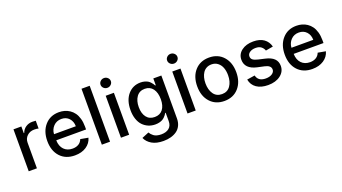

<svg xmlns="http://www.w3.org/2000/svg" viewBox="-70 -1443 4178 2346"><g transform="rotate(-20 2019.0 -270.0)"><path d="M71.3 0V-545.4H173.8V-459H179.7Q194.8 -502.4 232.4 -528.1Q270 -553.7 318.4 -553.7Q345.2 -553.7 363.3 -551.3V-449.7Q341.8 -456.1 308.1 -456.1Q251.5 -456.1 214.6 -421.1Q177.7 -386.2 177.7 -333V0Z M670.4 11.2Q550.8 11.2 480.7 -64.9Q410.6 -141.1 410.6 -269Q410.6 -395.5 480 -474.1Q549.3 -552.7 662.6 -552.7Q700.7 -552.7 735.1 -543.2Q769.5 -533.7 800.8 -512.7Q832 -491.7 854.7 -460.4Q877.4 -429.2 890.9 -382.6Q904.3 -335.9 904.3 -278.3V-240.7H516.6Q518.6 -163.1 560.5 -119.9Q602.5 -76.7 671.4 -76.7Q717.3 -76.7 750 -96.4Q782.7 -116.2 796.9 -154.3L897.5 -136.2Q879.4 -68.8 819.1 -28.8Q758.8 11.2 670.4 11.2ZM516.6 -320.3H800.3Q799.8 -383.8 762.2 -424.3Q724.6 -464.8 663.6 -464.8Q600.6 -464.8 560.3 -422.9Q520 -380.9 516.6 -320.3Z M1128.4 -727.1V0H1022V-727.1Z M1324.2 -629.4Q1296.4 -629.4 1276.9 -648.2Q1257.3 -667 1257.3 -692.9Q1257.3 -718.8 1276.9 -737.5Q1296.4 -756.3 1324.2 -756.3Q1351.6 -756.3 1371.3 -737.5Q1391.1 -718.8 1391.1 -692.9Q1391.1 -667 1371.3 -648.2Q1351.6 -629.4 1324.2 -629.4ZM1270.5 0V-545.4H1377V0Z M1748 215.8Q1656.2 215.8 1597.9 181.4Q1539.6 147 1516.1 92.3L1607.4 54.7Q1616.2 69.3 1625.7 80.3Q1635.3 91.3 1651.6 104Q1668 116.7 1692.9 123.5Q1717.8 130.4 1749 130.4Q1812.5 130.4 1850.3 99.9Q1888.2 69.3 1888.2 7.8V-99.6H1881.3Q1874.5 -86.9 1867.2 -76.7Q1859.9 -66.4 1846.2 -52.7Q1832.5 -39.1 1816.7 -30Q1800.8 -21 1776.4 -14.6Q1752 -8.3 1723.1 -8.3Q1674.3 -8.3 1633.1 -25.9Q1591.8 -43.5 1560.8 -76.2Q1529.8 -108.9 1512.5 -160.2Q1495.1 -211.4 1495.1 -274.9Q1495.1 -402.8 1559.1 -477.8Q1623 -552.7 1724.1 -552.7Q1752.9 -552.7 1777.8 -545.7Q1802.7 -538.6 1818.1 -529.3Q1833.5 -520 1847.4 -504.9Q1861.3 -489.7 1867.7 -480.2Q1874 -470.7 1881.8 -457H1889.6V-545.4H1994.1V12.2Q1994.1 63.5 1975.3 103Q1956.5 142.6 1922.9 166.7Q1889.2 190.9 1845 203.4Q1800.8 215.8 1748 215.8ZM1746.6 -96.2Q1814.9 -96.2 1852.1 -143.8Q1889.2 -191.4 1889.2 -276.4Q1889.2 -361.3 1852.1 -411.9Q1814.9 -462.4 1746.6 -462.4Q1677.2 -462.4 1639.9 -410.4Q1602.5 -358.4 1602.5 -276.4Q1602.5 -193.8 1639.9 -145Q1677.2 -96.2 1746.6 -96.2Z M2189.9 -629.4Q2162.1 -629.4 2142.6 -648.2Q2123 -667 2123 -692.9Q2123 -718.8 2142.6 -737.5Q2162.1 -756.3 2189.9 -756.3Q2217.3 -756.3 2237.1 -737.5Q2256.8 -718.8 2256.8 -692.9Q2256.8 -667 2237.1 -648.2Q2217.3 -629.4 2189.9 -629.4ZM2136.2 0V-545.4H2242.7V0Z M2360.4 -270Q2360.4 -397.5 2429.9 -475.1Q2499.5 -552.7 2614.7 -552.7Q2730 -552.7 2799.3 -475.1Q2868.7 -397.5 2868.7 -270Q2868.7 -143.6 2799.3 -66.2Q2730 11.2 2614.7 11.2Q2499.5 11.2 2429.9 -66.2Q2360.4 -143.6 2360.4 -270ZM2614.7 -78.1Q2686 -78.1 2723.9 -132.6Q2761.7 -187 2761.7 -270.5Q2761.7 -324.2 2746.1 -367.2Q2730.5 -410.2 2696.5 -437Q2662.6 -463.9 2614.7 -463.9Q2578.1 -463.9 2549.6 -448.5Q2521 -433.1 2503.4 -406.2Q2485.8 -379.4 2476.8 -345Q2467.8 -310.5 2467.8 -270.5Q2467.8 -186.5 2505.4 -132.3Q2543 -78.1 2614.7 -78.1Z M3395.5 -412.1 3299.3 -395Q3288.6 -426.8 3262.2 -447.5Q3235.8 -468.3 3190.4 -468.3Q3144.5 -468.3 3114.5 -448Q3084.5 -427.7 3085 -396.5Q3084.5 -369.1 3104.7 -352.5Q3125 -335.9 3170.4 -325.2L3257.3 -305.2Q3332.5 -288.1 3369.4 -251.7Q3406.2 -215.3 3406.2 -157.7Q3406.2 -83.5 3344 -36.1Q3281.7 11.2 3183.1 11.2Q3091.3 11.2 3033.7 -28.3Q2976.1 -67.9 2962.9 -140.1L3065.4 -155.8Q3084.5 -74.7 3182.6 -74.7Q3233.9 -74.7 3265.6 -96.2Q3297.4 -117.7 3297.4 -149.9Q3297.4 -202.1 3220.2 -219.2L3127.9 -239.3Q2978.5 -272.9 2978.5 -391.1Q2978.5 -463.4 3037.6 -508.1Q3096.7 -552.7 3189.5 -552.7Q3274.9 -552.7 3326.7 -515.4Q3378.4 -478 3395.5 -412.1Z M3757.8 11.2Q3638.2 11.2 3568.1 -64.9Q3498 -141.1 3498 -269Q3498 -395.5 3567.4 -474.1Q3636.7 -552.7 3750 -552.7Q3788.1 -552.7 3822.5 -543.2Q3856.9 -533.7 3888.2 -512.7Q3919.4 -491.7 3942.1 -460.4Q3964.8 -429.2 3978.3 -382.6Q3991.7 -335.9 3991.7 -278.3V-240.7H3604Q3606 -163.1 3647.9 -119.9Q3689.9 -76.7 3758.8 -76.7Q3804.7 -76.7 3837.4 -96.4Q3870.1 -116.2 3884.3 -154.3L3984.9 -136.2Q3966.8 -68.8 3906.5 -28.8Q3846.2 11.2 3757.8 11.2ZM3604 -320.3H3887.7Q3887.2 -383.8 3849.6 -424.3Q3812 -464.8 3751 -464.8Q3688 -464.8 3647.7 -422.9Q3607.4 -380.9 3604 -320.3Z"/></g></svg>

Font: Interop Med
Style: Regular
Weight: 500
Designer: Rasmus Andersson, Google, Jang Haemin
Foundry: jhaemin
Version: Version 1.007